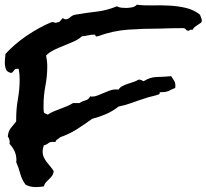

<svg xmlns="http://www.w3.org/2000/svg" viewBox="-30 -718 869 808"><path d="M819.3 -630.9Q819.3 -625 814 -621.1Q808.6 -617.2 802.2 -613.3Q795.9 -609.4 789.6 -604.5Q783.2 -599.6 781.2 -592.8H772.5Q766.6 -592.8 766.6 -588.9H763.7Q754.9 -588.9 752 -594.2Q749 -599.6 739.3 -599.6Q714.8 -599.6 690.9 -599.1Q667 -598.6 642.6 -597.7Q575.2 -597.7 510.3 -593.3Q445.3 -588.9 381.8 -565.4Q379.9 -564.5 377 -564.5Q372.1 -564.5 371.6 -568.4Q371.1 -572.3 366.2 -572.3Q352.5 -572.3 340.8 -569.3Q329.1 -566.4 315.4 -565.4Q299.8 -551.8 279.8 -543Q259.8 -534.2 238.8 -525.9Q217.8 -517.6 198.2 -508.3Q178.7 -499 164.1 -484.4Q166 -472.7 167.5 -461.4Q168.9 -450.2 168.9 -439.5Q168.9 -397.5 161.1 -356.9Q153.3 -316.4 153.3 -275.4V-260.7Q153.3 -253.9 154.3 -246.1Q156.2 -241.2 161.6 -239.7Q167 -238.3 170.9 -235.4Q183.6 -244.1 196.8 -249.5Q210 -254.9 224.1 -260.3Q238.3 -265.6 251.5 -271Q264.6 -276.4 277.3 -284.2H304.7Q315.4 -292 330.1 -295.9Q344.7 -299.8 349.6 -313.5Q351.6 -311.5 353.5 -311.5H357.4Q369.1 -311.5 381.3 -316.4Q393.6 -321.3 406.2 -326.7Q418.9 -332 431.6 -336.9Q444.3 -341.8 458 -341.8Q460.9 -341.8 463.4 -341.3Q465.8 -340.8 468.8 -340.8Q474.6 -350.6 485.4 -356Q496.1 -361.3 507.8 -365.2Q519.5 -369.1 531.7 -373Q543.9 -377 552.7 -382.8H556.6Q562.5 -382.8 565.9 -380.4Q569.3 -377.9 574.2 -376Q601.6 -393.6 630.4 -394Q659.2 -394.5 690.4 -397.5Q697.3 -385.7 702.6 -378.4Q708 -371.1 708 -357.4Q708 -350.6 707 -347.7Q696.3 -343.8 690.4 -340.8L679.7 -335Q674.8 -333 668 -331.5Q661.1 -330.1 648.4 -330.1Q640.6 -330.1 641.6 -325.7Q642.6 -321.3 636.7 -320.3Q623 -315.4 609.4 -312.5Q595.7 -309.6 582 -304.7Q553.7 -295.9 525.9 -285.6Q498 -275.4 468.8 -269.5Q444.3 -250 416 -237.8Q387.7 -225.6 357.4 -217.8Q325.2 -194.3 293.9 -174.3Q262.7 -154.3 223.6 -140.6Q218.8 -135.7 211.9 -131.8Q205.1 -127.9 203.1 -120.1Q201.2 -120.1 198.7 -120.6Q196.3 -121.1 193.4 -121.1Q179.7 -121.1 172.4 -114.7Q165 -108.4 154.3 -106.4Q149.4 -91.8 149.4 -81.1Q149.4 -67.4 154.3 -56.6Q159.2 -45.9 166.5 -36.1Q173.8 -26.4 182.1 -17.1Q190.4 -7.8 196.3 2.9Q194.3 14.6 189 22Q183.6 29.3 176.8 35.6Q169.9 42 163.6 48.8Q157.2 55.7 154.3 66.4Q136.7 69.3 120.1 69.3Q109.4 69.3 98.1 66.9Q86.9 64.5 77.1 58.6Q61.5 37.1 55.2 12.7Q48.8 -11.7 38.1 -36.1L39.1 -43Q39.1 -64.5 31.7 -80.6Q24.4 -96.7 9.8 -113.3Q10.7 -115.2 10.7 -120.1Q10.7 -132.8 2.9 -143.6Q4.9 -166 15.1 -178.7Q25.4 -191.4 38.1 -207V-218.8Q38.1 -260.7 45.4 -301.3Q52.7 -341.8 52.7 -382.8Q52.7 -408.2 48.8 -427.7Q45.9 -428.7 41 -428.7Q36.1 -428.7 33.2 -426.3Q30.3 -423.8 28.3 -420.9Q26.4 -418 23.9 -415Q21.5 -412.1 16.6 -411.1Q0 -414.1 -4.9 -426.8Q-9.8 -439.5 -9.8 -455.1Q-9.8 -463.9 -8.8 -472.7Q-7.8 -481.4 -6.8 -491.2Q30.3 -532.2 82 -567.4Q133.8 -602.5 184.6 -624Q187.5 -625 191.4 -625Q195.3 -625 198.2 -623.5Q201.2 -622.1 205.1 -622.1Q208 -622.1 210 -624Q219.7 -624 223.6 -629.9Q227.5 -635.7 234.4 -641.6Q241.2 -636.7 246.1 -636.7Q255.9 -636.7 265.6 -645.5Q275.4 -654.3 287.1 -656.2Q332 -664.1 375.5 -668.9Q418.9 -673.8 461.9 -691.4Q471.7 -686.5 481.4 -685.5Q491.2 -684.6 501 -684.6Q511.7 -684.6 524.9 -687Q538.1 -689.5 545.9 -698.2Q577.1 -694.3 612.8 -695.3Q648.4 -696.3 684.1 -694.3Q719.7 -692.4 752.9 -684.6Q786.1 -676.8 811.5 -656.2Q813.5 -649.4 816.4 -643.6Q819.3 -637.7 819.3 -630.9Z"/></svg>

Font: Rock Salt
Style: Regular
Weight: 400
Version: Version 1.001